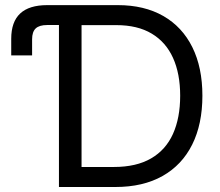

<svg xmlns="http://www.w3.org/2000/svg" viewBox="-20 -748 880 768"><path d="M24.9 -526.4V-592.8Q24.9 -660.6 60.8 -694.1Q96.7 -727.5 168.9 -727.5H215.8V-647.9H168.9Q137.2 -647.9 122.8 -634.3Q108.4 -620.6 108.4 -590.8V-526.4ZM441.4 0H266.6V-80.1H435.5Q525.4 -80.1 584.2 -114.3Q643.1 -148.4 671.9 -212.4Q700.7 -276.4 700.7 -365.2Q700.7 -453.1 672.1 -516.4Q643.6 -579.6 586.9 -613.5Q530.3 -647.5 445.3 -647.5H262.7V-727.5H451.2Q557.1 -727.5 633.1 -684.1Q709 -640.6 749.3 -559.3Q789.6 -478 789.6 -365.2Q789.6 -251.5 748.8 -169.7Q708 -87.9 630.1 -43.9Q552.2 0 441.4 0ZM306.2 -727.5V0H215.8V-727.5Z"/></svg>

Font: Inter 24pt
Style: Regular
Weight: 400
Designer: Rasmus Andersson
Foundry: rsms
Version: Version 4.001;git-66647c0bb